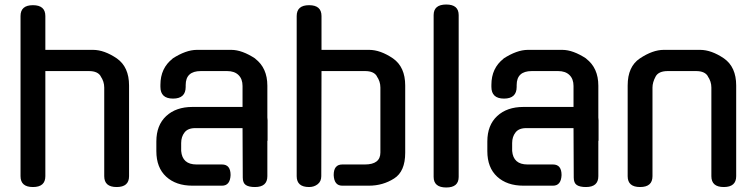

<svg xmlns="http://www.w3.org/2000/svg" viewBox="-20 -823 3341 851"><path d="M71 -42V-752Q71 -800 126 -800Q181 -800 181 -752V-602H392Q442 -602 498 -564Q552 -526 552 -444V-42Q552 6 497 6Q442 6 442 -42V-435Q442 -462 426 -485L427 -484Q414 -508 374 -508H181V-42Q181 6 126 6Q71 6 71 -42Z M673 -153V-196Q673 -268 716.5 -308.5Q760 -349 833 -349H1055V-442Q1055 -473 1037 -490.5Q1019 -508 987 -508H870Q803 -508 803 -446V-438Q803 -386 747 -386Q691 -386 691 -438V-447Q691 -521 745 -563H744Q804 -602 853 -602H1005Q1053 -602 1112 -563H1111Q1165 -522 1165 -443V-302L1166 -290V-199H1165V-42Q1165 6 1110 6Q1083 6 1069.5 -3Q1056 -12 1056 -36L1055 -255H852Q814 -257 798 -236Q783 -217 783 -189V-154Q788 -94 851 -94H964Q1002 -94 1002 -47Q1000 0 964 0H833Q760 0 716.5 -40Q673 -80 673 -153Z M1350 6Q1295 6 1295 -42V-752Q1295 -800 1350 -800Q1405 -800 1405 -752V-602H1616Q1666 -602 1722 -564Q1776 -526 1776 -444V-146Q1776 -63 1727 -32Q1677 0 1615 0H1497Q1461 0 1459 -47Q1459 -94 1497 -94H1597Q1666 -94 1666 -147V-435Q1666 -462 1650 -485L1651 -484Q1638 -508 1598 -508H1405L1404 -42Q1404 -19 1388 -6.5Q1372 6 1350 6Z M1902 -39V-756Q1902 -803 1958 -803Q2013 -803 2013 -756V-39Q2013 8 1958 8Q1902 8 1902 -39Z M2140 -153V-196Q2140 -268 2183.5 -308.5Q2227 -349 2300 -349H2522V-442Q2522 -473 2504 -490.5Q2486 -508 2454 -508H2337Q2270 -508 2270 -446V-438Q2270 -386 2214 -386Q2158 -386 2158 -438V-447Q2158 -521 2212 -563H2211Q2271 -602 2320 -602H2472Q2520 -602 2579 -563H2578Q2632 -522 2632 -443V-302L2633 -290V-199H2632V-42Q2632 6 2577 6Q2550 6 2536.5 -3Q2523 -12 2523 -36L2522 -255H2319Q2281 -257 2265 -236Q2250 -217 2250 -189V-154Q2255 -94 2318 -94H2431Q2469 -94 2469 -47Q2467 0 2431 0H2300Q2227 0 2183.5 -40Q2140 -80 2140 -153Z M2762 -42V-444Q2762 -528 2816 -564Q2873 -602 2922 -602H3083Q3133 -602 3189 -564Q3243 -526 3243 -444V-42Q3243 6 3188 6Q3133 6 3133 -42V-435Q3133 -462 3117 -485L3118 -484Q3105 -508 3065 -508H2940Q2899 -508 2886 -484Q2872 -458 2872 -435V-42Q2872 6 2817 6Q2762 6 2762 -42Z"/></svg>

Font: Gugi Cyrillic
Style: Regular
Weight: 400
Foundry: TAE System & Typefaces Co.
Version: Version 3.10 September 15, 2020